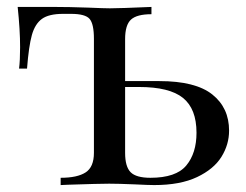

<svg xmlns="http://www.w3.org/2000/svg" viewBox="-20 -534 709 554"><path d="M641 -157Q641 -117 619 -81.5Q597 -46 548.5 -23Q500 0 425 0Q409 0 369 -2Q321 -4 295 -4Q267 -4 177 -1L155 0V-21Q203 -21 227 -36.5Q251 -52 251 -93V-422Q251 -465 238.5 -479.5Q226 -494 185 -494H162Q121 -494 101 -479.5Q81 -465 72 -433Q63 -401 58 -336H35Q38 -359 38 -398Q38 -448 31 -514H135Q179 -514 235 -512Q281 -510 297 -510Q325 -510 417 -514V-493Q375 -493 358 -477.5Q341 -462 341 -421V-300H440Q544 -300 592.5 -261.5Q641 -223 641 -157ZM547 -151Q547 -220 508 -251.5Q469 -283 381 -283H341V-93Q341 -53 357 -37Q373 -21 414 -21Q488 -21 517.5 -56.5Q547 -92 547 -151Z"/></svg>

Font: Myanmar April Display
Style: Regular
Weight: 400
Designer: Khon Soe Zaw Thu
Foundry: Myanmar OS
Version: Version 2.50 April 12, 2019